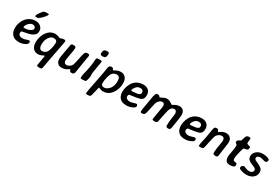

<svg xmlns="http://www.w3.org/2000/svg" viewBox="97 -2096 5295 3641"><g transform="rotate(30 2745.0 -275.0)"><path d="M318.8 -438H313Q272.5 -438 228.8 -394.3Q185.1 -350.6 185.1 -305.2V-302.7Q185.1 -297.4 197.8 -297.4H210.4L212.9 -297.9L223.6 -298.8Q229.5 -299.8 231.9 -299.8Q282.7 -299.8 330.3 -326.2Q377.9 -352.5 377.9 -377.9V-383.3L377.4 -385.7Q377.4 -405.3 361.1 -421.6Q344.7 -438 318.8 -438ZM288.1 -590.3Q272 -590.3 272 -597.2V-601.6Q272 -633.3 345.7 -728Q370.1 -759.3 405.8 -759.3Q411.6 -760.3 414.6 -760.3L420.9 -761.2H468.8Q479 -761.2 479 -752V-749.5Q479 -729.5 437 -682.1Q356.9 -591.8 324.2 -591.8L315.4 -590.3ZM257.3 -14.6H246.1Q112.8 -14.6 67.9 -118.2Q50.3 -158.7 50.3 -207V-217.8Q50.3 -277.3 73.2 -336.9Q117.7 -453.1 216.8 -500Q266.6 -523.4 314.9 -523.4H336.4Q397 -523.4 440.2 -485.8Q483.4 -448.2 483.4 -390.6V-380.4Q483.4 -347.7 470.7 -325.7Q458 -303.7 415.5 -276.6Q373 -249.5 259.3 -230.5Q206.5 -221.7 201.7 -219.7Q180.2 -211.9 180.2 -180.9Q180.2 -149.9 203.1 -130.1Q226.1 -110.4 259.8 -110.4Q293.5 -110.4 316.2 -116.5Q338.9 -122.6 365.5 -132.3Q392.1 -142.1 403.3 -142.1Q428.2 -142.1 428.2 -106Q428.2 -69.8 368.4 -42.2Q308.6 -14.6 257.3 -14.6Z M793.5 -412.1H784.2Q730 -412.1 686.5 -349.1Q643.1 -286.1 643.1 -192.9Q643.1 -143.1 660.9 -115.5Q678.7 -87.9 713.4 -87.9H722.7Q745.6 -87.9 773.9 -103.8Q802.2 -119.6 816.2 -142.8Q830.1 -166 846.7 -225.8Q863.3 -285.6 863.3 -334.5V-356.4Q863.3 -381.3 844.7 -396.7Q826.2 -412.1 793.5 -412.1ZM798.8 -36.6Q793.9 -36.6 776.9 -27.3Q759.8 -18.1 750.5 -13.7Q714.8 2.9 675.3 2.9Q606.9 2.9 566.9 -44.2Q526.9 -91.3 526.9 -176.3V-187.5Q526.9 -242.7 547.6 -303.5Q568.4 -364.3 602.5 -408.2Q671.4 -496.1 774.9 -496.6Q810.5 -496.6 846.4 -482.2Q882.3 -467.8 888.9 -467.8Q895.5 -467.8 915.3 -478.5Q935.1 -489.3 969.5 -489.3Q1003.9 -489.3 1003.9 -466.3Q1003.9 -447.3 978.5 -319.8Q953.1 -192.4 945.1 -147.2Q937 -102.1 924.8 -38.6Q912.6 24.9 899.9 97.4Q887.2 169.9 885.7 174.8Q877.9 202.1 866 206.5Q854 210.9 823.2 210.9H812Q771 210.9 771 186.5L807.1 -28.8Q807.1 -36.6 798.8 -36.6Z M1189.5 -155.8Q1189.5 -89.4 1254.4 -89.4Q1272.9 -89.4 1303 -106.2Q1333 -123 1350.8 -149.9Q1368.7 -176.8 1391.4 -297.1Q1414.1 -417.5 1429 -450.4Q1443.8 -483.4 1487.8 -483.4Q1531.7 -483.4 1531.7 -457Q1531.7 -454.1 1511.5 -336.7Q1491.2 -219.2 1481 -146.5Q1470.7 -73.7 1465.8 -53.7Q1460.9 -33.7 1449.7 -21Q1438.5 -8.3 1411.1 -8.3Q1383.8 -8.3 1376.7 -13.2Q1369.6 -18.1 1361.8 -37.6Q1354 -57.1 1350.6 -57.1Q1347.2 -57.1 1325.4 -42Q1303.7 -26.9 1272.9 -12.9Q1242.2 1 1185.5 1Q1128.9 1 1096.7 -41.5Q1071.8 -74.2 1071.8 -133.3Q1071.8 -163.6 1089.6 -257.8Q1107.4 -352.1 1115.5 -401.4Q1123.5 -450.7 1124.5 -454.1Q1133.8 -485.8 1164.1 -485.8H1175.8Q1212.9 -485.8 1222.7 -475.6Q1232.4 -465.3 1232.4 -437.5Q1232.4 -409.7 1210.9 -295.9Q1189.5 -182.1 1189.5 -155.8Z M1835 -657.7Q1835 -657.7 1833.5 -637.7Q1833.5 -613.3 1817.6 -594.7Q1801.8 -576.2 1777.8 -576.2L1769.5 -574.7H1765.1L1758.3 -574.2H1756.3Q1707.5 -574.2 1707.5 -609.4V-624.5L1708 -627V-631.3Q1709 -636.2 1709 -638.2Q1709 -670.4 1728.3 -687Q1747.6 -703.6 1777.8 -703.6H1791L1803.2 -701.7Q1834 -701.7 1834 -676.8Q1835 -671.9 1835 -670.4L1835.4 -662.1V-660.2ZM1605 -34.2V-45.9Q1605 -78.6 1618.9 -126.5Q1632.8 -174.3 1651.1 -273.2Q1669.4 -372.1 1669.4 -420.9Q1669.4 -469.7 1683.1 -486.3Q1690.4 -495.1 1734.4 -495.1H1752.9Q1793.9 -495.1 1793.9 -481V-464.4Q1793.9 -453.6 1772.5 -337.4Q1751 -221.2 1750.5 -207Q1750 -192.9 1750 -186V-171.4L1752 -137.2Q1752 -104 1739 -61.8Q1726.1 -19.5 1720.7 -14.2Q1709.5 -2.9 1644.5 -2.9L1632.3 -2.4Q1614.7 -2.4 1609.9 -5.6Q1605 -8.8 1605 -34.2Z M2073.2 -77.1H2086.4Q2114.3 -77.1 2147.2 -99.1Q2180.2 -121.1 2198.7 -148.9Q2242.2 -214.4 2242.2 -295.4V-314.5Q2242.2 -360.8 2223.9 -386.5Q2205.6 -412.1 2172.4 -412.1H2163.1Q2133.8 -412.1 2106.2 -396.5Q2078.6 -380.9 2062.3 -353.3Q2045.9 -325.7 2029.3 -262.5Q2012.7 -199.2 2012.7 -144.5V-135.3Q2012.7 -105.5 2029.5 -91.3Q2046.4 -77.1 2073.2 -77.1ZM2353.5 -315.9Q2353.5 -256.8 2332 -194.3Q2309.6 -131.8 2272.5 -86.9Q2202.1 -2 2091.8 -2Q2066.4 -2 2036.9 -15.1Q2007.3 -28.3 2002 -28.3Q1992.7 -28.3 1973.6 64.5Q1954.6 157.2 1942.6 178.7Q1930.7 200.2 1883.8 200.2H1862.3Q1838.9 200.2 1838.9 180.7Q1838.9 151.4 1867.2 12.9Q1895.5 -125.5 1906 -184.8Q1916.5 -244.1 1920.7 -265.1Q1924.8 -286.1 1929.7 -312.5L1933.6 -334.5L1937 -356.4Q1939 -367.7 1943.4 -400.4Q1947.8 -433.1 1953.6 -451.2Q1965.8 -489.3 2012.2 -489.3Q2031.7 -489.3 2039.8 -481.2Q2047.9 -473.1 2053.7 -459.5Q2059.6 -445.8 2062.5 -445.8Q2071.3 -446.3 2090.8 -458Q2150.4 -494.1 2213.1 -494.1Q2275.9 -494.1 2314.7 -449.7Q2353.5 -405.3 2353.5 -327.6Z M2555.2 -297.9V-291Q2555.2 -281.2 2565.9 -281.2H2589.8L2592.3 -281.7L2606.4 -282.7L2608.9 -283.2L2626 -284.7Q2658.2 -290 2667.5 -290Q2701.7 -290 2734.4 -312Q2752 -323.7 2752 -349.6V-357.4Q2752 -379.4 2735.1 -396.2Q2718.3 -413.1 2694.8 -413.1H2674.3Q2668.5 -412.1 2666 -412.1Q2628.9 -412.1 2592 -369.9Q2555.2 -327.6 2555.2 -297.9ZM2626.5 5.4H2604.5Q2475.6 5.4 2435.5 -96.7Q2419.9 -136.2 2419.9 -176.3V-187Q2419.9 -247.6 2442.4 -309.6Q2487.3 -434.6 2593.3 -479Q2640.6 -499 2694.3 -499H2705.6Q2775.4 -499 2815.9 -460Q2856.4 -420.9 2856.4 -358.4V-347.7Q2856.4 -281.2 2814.9 -252Q2783.2 -229.5 2693.8 -216.3Q2665 -211.9 2663.6 -211.9L2653.3 -210.9Q2573.7 -202.1 2565.4 -198.7Q2543 -189.5 2543 -149.9Q2543 -124.5 2568.8 -106.4Q2594.7 -88.4 2631.1 -88.4Q2667.5 -88.4 2707.3 -103Q2747.1 -117.7 2767.1 -117.7Q2794.9 -117.7 2794.9 -77.1Q2794.9 -50.3 2752.4 -29.3Q2683.1 5.4 2626.5 5.4Z M3516.6 -11.2Q3470.2 -11.2 3470.2 -48.8Q3470.2 -143.1 3483.2 -220Q3496.1 -296.9 3496.1 -323.2Q3496.1 -349.6 3481.7 -370.4Q3467.3 -391.1 3441.4 -391.1Q3388.7 -391.1 3361.8 -340.8Q3342.3 -304.7 3316.9 -174.3Q3291.5 -43.9 3289.1 -33.7Q3279.8 0 3237.3 0H3217.3Q3191.4 0 3185.1 -5.9Q3178.7 -11.7 3178.7 -28.8Q3178.7 -45.9 3202.6 -176.8Q3226.6 -307.6 3226.6 -334Q3226.6 -394.5 3172.9 -394.5Q3149.9 -394.5 3124.8 -376.7Q3099.6 -358.9 3082.8 -331.1Q3065.9 -303.2 3042.7 -182.9Q3019.5 -62.5 3006.3 -40.5Q2988.8 -11.2 2941.4 -11.2Q2911.1 -11.2 2911.1 -43.5Q2911.1 -75.7 2932.1 -185.5Q2953.1 -295.4 2960.4 -353.5Q2967.8 -412.1 2985.4 -450.7Q2997.1 -475.6 3025.9 -475.6Q3054.7 -475.6 3065.4 -465.3L3072.8 -455.6Q3083 -439.5 3085.7 -439.5Q3088.4 -439.5 3136.5 -465.3Q3184.6 -491.2 3224.9 -491.2Q3265.1 -491.2 3299.3 -469.7Q3356 -434.1 3357.4 -434.1L3384.8 -450.7Q3447.3 -487.8 3499.8 -487.8Q3552.2 -487.8 3583.7 -454.3Q3615.2 -420.9 3615.2 -356.4Q3615.2 -332 3596.4 -204.8Q3577.6 -77.6 3572 -56.2Q3566.4 -34.7 3556.6 -22.9Q3546.9 -11.2 3516.6 -11.2Z M3836.9 -297.9V-291Q3836.9 -281.2 3847.7 -281.2H3871.6L3874 -281.7L3888.2 -282.7L3890.6 -283.2L3907.7 -284.7Q3939.9 -290 3949.2 -290Q3983.4 -290 4016.1 -312Q4033.7 -323.7 4033.7 -349.6V-357.4Q4033.7 -379.4 4016.8 -396.2Q4000 -413.1 3976.6 -413.1H3956.1Q3950.2 -412.1 3947.8 -412.1Q3910.6 -412.1 3873.8 -369.9Q3836.9 -327.6 3836.9 -297.9ZM3908.2 5.4H3886.2Q3757.3 5.4 3717.3 -96.7Q3701.7 -136.2 3701.7 -176.3V-187Q3701.7 -247.6 3724.1 -309.6Q3769 -434.6 3875 -479Q3922.4 -499 3976.1 -499H3987.3Q4057.1 -499 4097.7 -460Q4138.2 -420.9 4138.2 -358.4V-347.7Q4138.2 -281.2 4096.7 -252Q4064.9 -229.5 3975.6 -216.3Q3946.8 -211.9 3945.3 -211.9L3935.1 -210.9Q3855.5 -202.1 3847.2 -198.7Q3824.7 -189.5 3824.7 -149.9Q3824.7 -124.5 3850.6 -106.4Q3876.5 -88.4 3912.8 -88.4Q3949.2 -88.4 3989 -103Q4028.8 -117.7 4048.8 -117.7Q4076.7 -117.7 4076.7 -77.1Q4076.7 -50.3 4034.2 -29.3Q3964.8 5.4 3908.2 5.4Z M4217.3 -9.8Q4188 -9.8 4188 -25.9Q4188 -59.6 4210 -151.4Q4231.9 -243.2 4242.9 -323.5Q4253.9 -403.8 4261.7 -432.1Q4274.9 -479 4309.1 -479Q4335 -479 4346.4 -472.7Q4357.9 -466.3 4363 -447Q4368.2 -427.7 4376.5 -427.7Q4378.4 -427.7 4399.9 -443.4Q4460.9 -488.3 4521 -488.3Q4581.1 -488.3 4614.3 -452.9Q4647.5 -417.5 4647.5 -360.4V-348.1Q4647.5 -330.1 4637 -263.4Q4626.5 -196.8 4616.2 -118.2Q4606 -39.6 4604 -33.7Q4595.2 -9.3 4556.6 -9.3Q4518.1 -9.3 4505.9 -24.9Q4501.5 -30.3 4501.5 -71.3Q4501.5 -112.3 4518.6 -211.2Q4535.6 -310.1 4535.6 -335.9Q4535.6 -361.8 4520.8 -381.6Q4505.9 -401.4 4477.1 -401.4Q4448.2 -401.4 4419.2 -385.7Q4390.1 -370.1 4369.9 -340.6Q4349.6 -311 4324 -177.7Q4298.3 -44.4 4286.9 -27.1Q4275.4 -9.8 4217.3 -9.8Z M5043.5 -481V-465.8Q5043.5 -430.7 5025.4 -418Q5017.6 -412.6 4984.6 -407.7Q4951.7 -402.8 4944.8 -392.6Q4938 -382.3 4914.6 -288.6Q4891.1 -194.8 4891.1 -156.2Q4891.1 -117.7 4901.4 -108.9Q4911.6 -100.1 4938.5 -96.7Q4965.3 -93.3 4969.2 -90.8Q4982.4 -83.5 4982.4 -52.7Q4982.4 -22 4956.3 -9Q4930.2 3.9 4876.2 3.9Q4822.3 3.9 4795.9 -25.9Q4769.5 -55.7 4769.5 -121.6Q4769.5 -147 4786.6 -232.4Q4803.7 -317.9 4803.7 -374.5Q4803.7 -395.5 4782.2 -408.4Q4760.7 -421.4 4760.7 -432.1Q4760.7 -458.5 4775.9 -473.6Q4791 -488.8 4811 -495.4Q4831.1 -502 4837.6 -513.2Q4844.2 -524.4 4854.2 -564.5Q4864.3 -604.5 4874.5 -617.7Q4894 -642.1 4930.7 -642.1H4939.9Q4968.8 -642.1 4968.8 -617.7L4960.9 -542Q4960.9 -519.5 4967.5 -512.5Q4974.1 -505.4 5008.8 -496.8Q5043.5 -488.3 5043.5 -481Z M5316.4 -494.6H5327.6Q5383.3 -494.6 5427.5 -478.5Q5471.7 -462.4 5471.7 -444.8Q5471.7 -415 5457.8 -401.1Q5443.8 -387.2 5429.7 -387.2Q5415.5 -387.2 5371.1 -399.9Q5326.7 -412.6 5319.8 -412.6Q5284.2 -412.6 5261 -399.2Q5237.8 -385.7 5237.8 -360.8Q5237.8 -335.9 5264.6 -317.4Q5268.6 -314.5 5328.1 -288.1Q5386.7 -261.7 5414.1 -233.4Q5441.4 -205.1 5441.4 -161.1Q5441.4 -83 5383.3 -38.1Q5325.2 6.8 5239.7 6.8Q5181.2 6.8 5127 -12.2Q5072.8 -31.2 5072.8 -50.3Q5072.8 -77.6 5089.8 -95.2Q5106.9 -112.8 5122.8 -112.8Q5138.7 -112.8 5177.7 -95.2Q5216.8 -77.6 5252 -77.6Q5287.1 -77.6 5311.8 -95.7Q5336.4 -113.8 5336.4 -140.1Q5336.4 -166.5 5316.4 -180.9Q5296.4 -195.3 5241.2 -216.1Q5186 -236.8 5158.4 -264.4Q5130.9 -292 5130.9 -339.8Q5130.9 -404.8 5185.1 -449.7Q5239.3 -494.6 5316.4 -494.6Z"/></g></svg>

Font: Averia Sans Libre
Style: Bold Italic
Weight: 700
Italic angle: -6.90001°
Version: Version 1.002